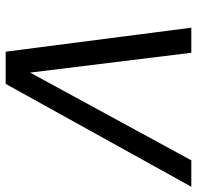

<svg xmlns="http://www.w3.org/2000/svg" viewBox="-76 -688 716 699"><g transform="rotate(-90 282.5 -338.0)"><path d="M368.2 -586.9 48.8 0H-47.4L327.1 -675.8H444.3L531.7 0H440.4Z"/></g></svg>

Font: Cadman
Style: Italic
Weight: 400
Italic angle: -12°
Designer: Paul James MIller
Foundry: High-Logic / Made with FontCreator
Version: Version 2.114;March 28, 2021;FontCreator 13.0.0.2683 64-bit